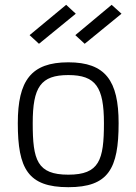

<svg xmlns="http://www.w3.org/2000/svg" viewBox="-20 -769 567 798"><path d="M142 -587 295 -712 255 -749 103 -623ZM332 -587 485 -712 444 -749 293 -623ZM264 -43C393 -43 412 -104 412 -257C412 -407 378 -457 264 -457C149 -457 116 -407 116 -257C116 -104 134 -43 264 -43ZM264 -510C418 -510 473 -434 473 -257C473 -68 431 9 264 9C96 9 54 -68 54 -257C54 -434 109 -510 264 -510Z"/></svg>

Font: RazerF5 Light
Style: Regular
Weight: 300
Foundry: Razer Inc.
Version: Version 2